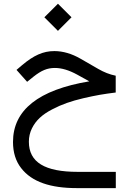

<svg xmlns="http://www.w3.org/2000/svg" viewBox="-20 -656 698 1016"><path d="M286.6 -492.7 358.4 -564.5 286.6 -636.2 214.8 -564.5ZM452.6 -225.6C183.6 -180.7 48.8 -73.7 48.8 95.2C48.8 150.4 63 196.3 91.8 233.4C148.4 307.1 248.5 339.4 385.7 339.4H592.8V253.4H391.6C217.3 253.4 132.8 203.1 132.8 93.8C132.8 68.8 138.2 45.4 148.9 23.4C170.4 -20 203.6 -49.8 255.9 -77.1C308.1 -104.5 355.5 -120.6 420.9 -136.2C453.6 -143.6 482.4 -149.9 508.3 -154.3C533.7 -158.7 561.5 -162.6 592.3 -166.5V-255.4C560.5 -261.7 529.8 -273.9 499.5 -291.5L407.2 -344.7C359.9 -372.1 313 -385.7 267.6 -385.7C207.5 -385.7 157.7 -362.3 97.2 -311.5L67.4 -286.1L123.5 -223.1L158.2 -251C198.7 -282.7 229.5 -296.4 270.5 -296.4C306.2 -296.4 345.2 -284.7 388.2 -261.2Z"/></svg>

Font: Shabnam
Style: Regular
Weight: 400
Foundry: DejaVu fonts team - Redesigned by Saber Rastikerdar - Based on Vazir font
Version: Version 5.0.1